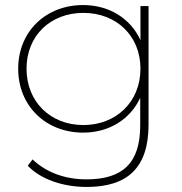

<svg xmlns="http://www.w3.org/2000/svg" viewBox="-20 -543 719 760"><path d="M536 -519V-384C497 -470 412 -523 309 -523C162 -523 52 -419 52 -271C52 -123 162 -18 309 -18C412 -18 496 -71 535 -156V-46C535 101 467 167 322 167C237 167 162 139 109 88L90 113C140 166 228 197 323 197C486 197 568 120 568 -50V-519ZM310 -48C180 -48 85 -140 85 -271C85 -402 180 -492 310 -492C440 -492 536 -402 536 -271C536 -140 440 -48 310 -48Z"/></svg>

Font: Talent ExtraLight
Style: Regular
Weight: 200
Designer: Mike Powis
Version: Version 1.001;hotconv 1.0.109;makeotfexe 2.5.65596